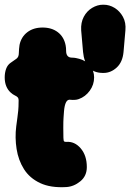

<svg xmlns="http://www.w3.org/2000/svg" viewBox="-20 -770 554 816"><path d="M262 25Q195 29 150.5 8Q106 -13 82 -51Q58 -89 50.5 -137Q43 -185 49 -233Q52 -256 54 -270.5Q56 -285 57.5 -300Q59 -315 59 -337Q60 -351 55.5 -356Q51 -361 43 -364.5Q35 -368 25 -377Q13 -388 6.5 -404Q0 -420 0 -441Q0 -461 6 -477.5Q12 -494 25 -503Q40 -513 50 -520.5Q60 -528 60 -544Q60 -551 61 -562Q62 -573 63 -579Q70 -613 96 -633Q122 -653 161 -653Q200 -653 226 -633Q252 -613 259 -577Q260 -572 260.5 -566Q261 -560 261 -554Q261 -525 286 -525Q294 -525 302 -523.5Q310 -522 317 -520Q344 -513 362 -491.5Q380 -470 380 -441Q380 -410 361.5 -384.5Q343 -359 315 -349Q307 -346 297.5 -345.5Q288 -345 279 -346Q267 -348 260.5 -335Q254 -322 252 -297Q251 -282 250 -269.5Q249 -257 249 -227Q249 -197 249.5 -184Q250 -171 252.5 -169Q255 -167 261 -167Q297 -170 323 -139.5Q349 -109 349 -60Q349 -22 321.5 0.5Q294 23 262 25ZM325 -641Q323 -674 336 -698.5Q349 -723 371.5 -736.5Q394 -750 418 -750H420Q445 -750 467 -736.5Q489 -723 502.5 -698.5Q516 -674 513 -641L505 -549Q501 -506 476 -483Q451 -460 420 -460H418Q379 -460 358 -483Q337 -506 333 -549Z"/></svg>

Font: Winky Sans Black
Style: Regular
Weight: 900
Designer: Simon Atzbach
Foundry: typofactur
Version: Version 1.205